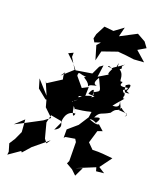

<svg xmlns="http://www.w3.org/2000/svg" viewBox="-267 -1283 1270 1534"><g transform="rotate(20 368.5 -515.5)"><path d="M206 -825 205 -789 260 -699 169 -617 196 -655 192 -624 198 -594 84 -521 74 -536 120 -428 20 -539 43 -461 121 -398H130L146 -339L215 -273L163 -234C92 -197 24 -159 -48 -124L25 -192L33 -87L2 -19L-30 31L-11 96L-14 122L81 56L89 66L149 -2C190 -37 233 -69 273 -105L249 -70L225 -102L192 -227L207 -294L308 -276L270 -194C328 -223 310 -251 302 -272C303 -280 302 -370 386 -373C378 -331 364 -353 352 -425C381 -395 389 -351 369 -406C479 -419 472 -425 502 -429L495 -381L441 -297L363 -230V-159L375 -170L453 -183L467 -160C468 -107 468 -53 469 0L458 24L512 55L553 94L590 17L533 37L689 -27L698 4L764 -3L711 -37L785 -138L700 -146L659 -148L613 -147L609 -151L566 -194L598 -301L638 -315L591 -357C578 -340 521 -364 508 -369C534 -384 591 -341 565 -360C621 -444 523 -383 538 -398C566 -454 579 -434 647 -475C686 -535 685 -491 715 -542C757 -504 797 -511 763 -485C785 -516 786 -512 693 -518C727 -528 694 -565 687 -587C706 -528 657 -535 642 -533C675 -577 680 -577 715 -621C704 -609 695 -622 704 -640C700 -691 673 -693 736 -671C682 -655 693 -691 685 -723C740 -763 728 -717 696 -656C648 -698 720 -676 708 -709C600 -687 672 -743 647 -739C616 -726 652 -789 596 -826C634 -852 580 -835 625 -877C545 -814 508 -817 576 -808C572 -897 576 -882 564 -821C469 -796 497 -843 542 -806C542 -816 507 -745 533 -759L451 -710L465 -811L436 -790L403 -720L268 -698L232 -744L166 -806ZM329 -456 411 -520 413 -608 363 -582 296 -662C293 -710 314 -675 366 -679C319 -664 409 -661 407 -595C397 -633 443 -630 470 -640C424 -646 457 -689 465 -706C510 -603 525 -615 463 -583C461 -623 435 -583 429 -557C499 -550 489 -561 458 -536C454 -487 415 -455 417 -444C450 -499 472 -464 475 -460C443 -550 473 -550 464 -596C483 -518 453 -575 365 -503C354 -541 329 -555 333 -451C366 -489 308 -514 408 -522L328 -451ZM383 -976 355 -945 390 -827 410 -910 542 -956 538 -954 606 -948 676 -939 761 -945 676 -1020 741 -1058 708 -1103 637 -1143 501 -1072 521 -1153 445 -1097 366 -1105 325 -1026 316 -987 333 -959Z"/></g></svg>

Font: Hussar Lance
Style: ExBdObl
Weight: 700
Foundry: Cannot Into Space Fonts, PlusOne Fonts
Version: Version 2.270